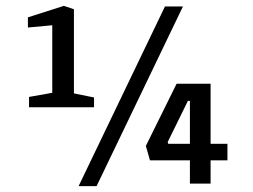

<svg xmlns="http://www.w3.org/2000/svg" viewBox="-20 -633 873 662"><path d="M304.2 -296.9V-263.2H80.1V-298.8L160.2 -313V-545.9L76.2 -538.1V-573.2L200.2 -612.8L234.9 -601.1V-311ZM548.8 -610.8H610.8L313 8.8H251ZM764.2 -137.2V-80.1H706.1V0H634.8V-80.1H497.1L482.9 -129.9L588.9 -344.2H706.1V-137.2ZM560.1 -137.2H634.8V-285.2H627.9L558.1 -143.1Z"/></svg>

Font: Grenze
Style: Regular
Weight: 400
Designer: Renata Polastri
Foundry: Omnibus-Type
Version: Version 1.002;PS 001.002;hotconv 1.0.88;makeotf.lib2.5.64775